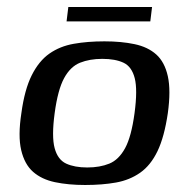

<svg xmlns="http://www.w3.org/2000/svg" viewBox="-20 -522 539 548"><path d="M223 6Q175 6 137 -2Q99 -10 74.5 -31.5Q50 -53 40.5 -93.5Q31 -134 41 -199Q50 -266 70.5 -307Q91 -348 121 -369Q151 -390 190.5 -397Q230 -404 278 -404Q326 -404 364 -396Q402 -388 426 -366.5Q450 -345 459 -304.5Q468 -264 459 -199Q449 -131 429.5 -90.5Q410 -50 380 -29Q350 -8 311 -1Q272 6 223 6ZM229 -44Q265 -44 292 -55Q319 -66 337 -99Q355 -132 364 -199Q373 -266 364.5 -299Q356 -332 332.5 -343Q309 -354 272 -354Q236 -354 208.5 -343Q181 -332 163 -299Q145 -266 136 -199Q127 -132 136 -99Q145 -66 169 -55Q193 -44 229 -44ZM170 -461 175 -502H414L409 -461Z"/></svg>

Font: Genos Thin Medium
Style: Italic
Weight: 500
Italic angle: -8°
Version: Version 1.010